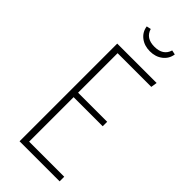

<svg xmlns="http://www.w3.org/2000/svg" viewBox="-269 -899 948 948"><g transform="rotate(45 205.0 -425.0)"><path d="M139.2 -845.2 162.1 -850.1Q176.8 -800.8 236.8 -800.8Q297.4 -800.8 312 -850.1L335 -845.2Q330.1 -811 303 -790Q275.9 -769 236.8 -769Q197.8 -769 170.9 -790Q144 -811 139.2 -845.2ZM371.1 -682.1 366.2 -649.9H130.9V-374H334V-342.8H130.9V-32.2H376V0H96.2V-682.1Z"/></g></svg>

Font: Fira Sans Compressed UltraLight
Style: Regular
Weight: 200
Width: 1
Designer: Carrois Corporate & Edenspiekermann AG
Foundry: Carrois Corporate GbR & Edenspiekermann AG
Version: Version 4.203;PS 004.203;hotconv 1.0.88;makeotf.lib2.5.64775